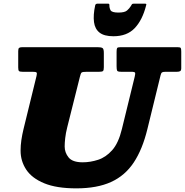

<svg xmlns="http://www.w3.org/2000/svg" viewBox="-20 -1009 1015 1054"><path d="M602.5 -810Q677 -810 719.2 -854.2Q761.5 -898.5 781.5 -977Q784 -984.5 783 -986.8Q782 -989 774 -989H715.5Q706.5 -989 704 -985.2Q701.5 -981.5 697.5 -974.5Q690.5 -963 677.5 -951.5Q664.5 -940 630 -940Q593.5 -940 586.8 -953Q580 -966 580.5 -981Q581 -989 573 -989H516Q504.5 -989 502.5 -979.5Q491 -926 496 -888Q501 -850 526.5 -830Q552 -810 602.5 -810ZM418.5 -587Q423 -606.5 428 -610.8Q433 -615 458 -615H525Q541 -615 545.5 -619.2Q550 -623.5 550 -640V-718.5Q550 -740.5 542.8 -745.2Q535.5 -750 515 -750H103Q90 -750 85 -746.2Q80 -742.5 80 -728.5V-639Q80 -623.5 84 -619.2Q88 -615 103 -615H158Q177.5 -615 180.8 -610.8Q184 -606.5 180.5 -592L109 -300Q101.5 -269 97.2 -239.5Q93 -210 93 -182Q93 -124.5 124.2 -77.5Q155.5 -30.5 223 -2.8Q290.5 25 399 25Q513 25 589.8 -10Q666.5 -45 714.2 -117Q762 -189 789 -300L861.5 -596Q864.5 -608.5 869.8 -611.8Q875 -615 891 -615H952Q964 -615 969.5 -618.8Q975 -622.5 975 -635V-725Q975 -740 972.5 -745Q970 -750 955 -750H641Q625.5 -750 622.8 -744.8Q620 -739.5 620 -724V-645Q620 -626.5 623.2 -620.8Q626.5 -615 645 -615H699Q719.5 -615 721.5 -609.8Q723.5 -604.5 719.5 -588L649 -300Q630.5 -223.5 595.8 -184.5Q561 -145.5 518.5 -131.8Q476 -118 434 -118Q378 -118 356.5 -144.8Q335 -171.5 335 -205Q335 -224.5 338 -251.2Q341 -278 349 -310Z"/></svg>

Font: Besley Black
Style: Italic
Weight: 900
Italic angle: -13°
Designer: Owen Earl
Foundry: indestructible type*
Version: Version 2.001